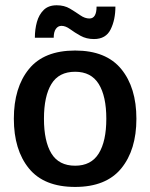

<svg xmlns="http://www.w3.org/2000/svg" viewBox="-20 -707 578 739"><path d="M269.2 12.5Q149.2 12.5 91.3 -58.8Q33.3 -130 33.3 -250Q33.3 -370 91.3 -441.2Q149.2 -512.5 269.2 -512.5Q388.3 -512.5 446.7 -441.2Q505 -370 505 -250Q505 -130 446.7 -58.8Q388.3 12.5 269.2 12.5ZM269.2 -69.2Q330.8 -69.2 360 -116.2Q389.2 -163.3 389.2 -250Q389.2 -336.7 360 -383.8Q330.8 -430.8 269.2 -430.8Q206.7 -430.8 177.9 -383.8Q149.2 -336.7 149.2 -250Q149.2 -163.3 177.9 -116.2Q206.7 -69.2 269.2 -69.2ZM114.2 -561.7Q114.2 -594.2 122.1 -622.5Q130 -650.8 148.3 -668.8Q166.7 -686.7 198.3 -686.7Q227.5 -686.7 249.2 -673.8Q270.8 -660.8 288.8 -648.3Q306.7 -635.8 324.2 -635.8Q351.7 -635.8 351.7 -681.7H424.2Q424.2 -630.8 405.8 -593.8Q387.5 -556.7 341.7 -556.7Q312.5 -556.7 290 -569.2Q267.5 -581.7 250 -594.6Q232.5 -607.5 216.7 -607.5Q203.3 -607.5 195 -595.8Q186.7 -584.2 186.7 -561.7Z"/></svg>

Font: Familjen Grotesk GF Medium
Style: Regular
Weight: 500
Designer: Anders Wikstroem, Jonas Baeckman, Matilda Gysing, Kristian Moeller
Foundry: Familjen STHLM AB
Version: Version 2.000; Beta; Release 4; Build 6